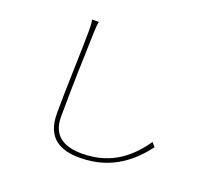

<svg xmlns="http://www.w3.org/2000/svg" viewBox="-132 -937 1265 1146"><g transform="rotate(20 500.0 -364.5)"><path d="M309 -765H267C271 -746 272 -723 272 -697C272 -573 261 -329 261 -167C261 -11 354 36 478 36C689 36 806 -82 878 -176L856 -201C785 -102 682 8 481 8C369 8 291 -36 291 -155C291 -329 299 -579 303 -697C304 -723 305 -741 309 -765Z"/></g></svg>

Font: Harano Aji Gothic KR ExtraLight
Style: Regular
Weight: 250
Foundry: Masamichi Hosoda
Version: HaranoAjiGothicKR-ExtraLight version 20220220;ttx 4.29.1